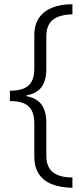

<svg xmlns="http://www.w3.org/2000/svg" viewBox="-20 -734 399 912"><path d="M324 158Q267 157 226.5 141Q186 125 164.5 92Q143 59 143 11V-148Q143 -186 130.5 -209.5Q118 -233 92.5 -243.5Q67 -254 27 -254V-303Q67 -303 92.5 -313.5Q118 -324 130.5 -347Q143 -370 143 -408V-568Q143 -616 165 -648.5Q187 -681 227.5 -697.5Q268 -714 324 -714V-666Q283 -665 255.5 -654Q228 -643 214 -620.5Q200 -598 200 -561V-404Q200 -353 178 -321.5Q156 -290 106 -281V-277Q156 -268 178 -236Q200 -204 200 -153V6Q200 42 214 64.5Q228 87 255.5 98Q283 109 324 109Z"/></svg>

Font: Noto Sans Hebrew Light
Style: Regular
Weight: 300
Designer: Monotype Design Team
Foundry: Monotype Imaging Inc.
Version: Version 2.003